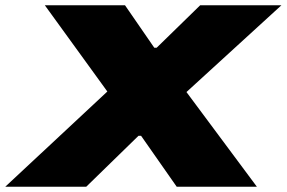

<svg xmlns="http://www.w3.org/2000/svg" viewBox="-63 -708 1087 728"><path d="M-43 0 344 -361 107 -688H411L522 -527H531L696 -688H1004L644 -359L911 0H607L472 -193H462L264 0Z"/></svg>

Font: Archivo Expanded Black
Style: Italic
Weight: 900
Width: 7
Italic angle: -10°
Designer: Hector Gatti
Foundry: Omnibus-Type
Version: Version 2.001